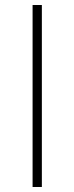

<svg xmlns="http://www.w3.org/2000/svg" viewBox="-20 -746 297 766"><path d="M110 0H147V-726H110Z"/></svg>

Font: Source Han Sans JP VF
Style: Regular
Weight: 250
Designer: Ryoko NISHIZUKA 西塚涼子 (kana, bopomofo & ideographs); Paul D. Hunt (Latin, Greek & Cyrillic); Sandoll Communications 산돌커뮤니
Foundry: Adobe
Version: Version 2.004;hotconv 1.0.118;makeotfexe 2.5.65603